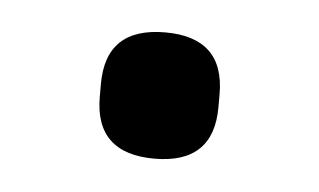

<svg xmlns="http://www.w3.org/2000/svg" viewBox="-27 -150 326 196"><g transform="rotate(5 136.0 -52.5)"><path d="M136.2 12.2Q196.8 12.2 196.8 -45.9V-59.1Q196.8 -117.2 136.2 -117.2Q75.2 -117.2 75.2 -59.1V-45.9Q75.2 12.2 136.2 12.2Z"/></g></svg>

Font: Plexus Sans
Style: Regular
Weight: 400
Version: Version 2.001;PS 002.001;hotconv 1.0.70;makeotf.lib2.5.58329